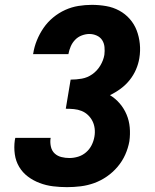

<svg xmlns="http://www.w3.org/2000/svg" viewBox="-20 -763 640 791"><path d="M256 8Q227 8 198.5 4.5Q170 1 143.5 -9Q117 -19 95 -35.5Q73 -52 59 -75.5Q45 -99 41 -127.5Q37 -156 41 -185L43 -195H189L188 -191Q186 -174 190 -157.5Q194 -141 205.5 -130.5Q217 -120 233 -116Q249 -112 266 -112Q284 -112 302 -117.5Q320 -123 334.5 -135.5Q349 -148 357.5 -165Q366 -182 369 -200Q372 -217 370 -233.5Q368 -250 361 -264Q354 -278 342.5 -289Q331 -300 316 -306Q301 -312 284.5 -313.5Q268 -315 251 -315L271 -435Q294 -435 317 -439Q340 -443 360 -457Q380 -471 393 -492.5Q406 -514 410 -537Q412 -553 410.5 -569Q409 -585 401 -597.5Q393 -610 378.5 -616.5Q364 -623 348 -623Q333 -623 317 -617Q301 -611 289.5 -599Q278 -587 271.5 -572Q265 -557 262 -541V-540H116L117 -543Q121 -570 132 -597Q143 -624 159.5 -648Q176 -672 199 -691Q222 -710 248.5 -722Q275 -734 303 -738.5Q331 -743 358 -743Q388 -743 417 -738Q446 -733 471 -719.5Q496 -706 514.5 -685Q533 -664 543 -638Q553 -612 556 -582.5Q559 -553 554 -523Q550 -499 540 -476Q530 -453 514 -433Q498 -413 477 -397.5Q456 -382 433 -371Q456 -357 473.5 -336.5Q491 -316 501.5 -291Q512 -266 514.5 -238Q517 -210 513 -181Q508 -153 496 -126Q484 -99 464.5 -76Q445 -53 420.5 -36Q396 -19 368.5 -9Q341 1 312.5 4.5Q284 8 256 8Z"/></svg>

Font: Iosevka Heavy Extended
Style: Italic
Weight: 900
Width: 7
Italic angle: -9°
Monospace: yes
Designer: Belleve Invis
Foundry: Belleve Invis
Version: Version 32.5.0; ttfautohint (v1.8.4)